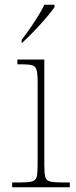

<svg xmlns="http://www.w3.org/2000/svg" viewBox="-20 -786 320 806"><path d="M31 0V-20H61Q97 -20 113.5 -24Q130 -28 134 -43.5Q138 -59 138 -94V-442Q138 -477 133.5 -492.5Q129 -508 115 -512Q101 -516 71 -516H53V-536H166V-94Q166 -59 170 -43.5Q174 -28 191 -24Q208 -20 245 -20H273V0ZM71 -619Q86 -638 104 -664Q122 -690 139 -717Q156 -744 166 -766H209V-756Q200 -743 183.5 -723Q167 -703 147 -681Q127 -659 107.5 -639.5Q88 -620 73 -606H71Z"/></svg>

Font: Noto Serif Gujarati Thin
Style: Regular
Weight: 250
Version: Version 2.102